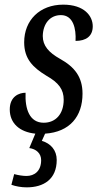

<svg xmlns="http://www.w3.org/2000/svg" viewBox="-20 -566 421 826"><path d="M95 240C167 240 224 206 224 122C224 80 198 51 160 40L174 9C280 2 335 -65 335 -163C335 -235 301 -278 238 -313C190 -340 164 -369 164 -411C165 -464 195 -501 242 -501C295 -501 308 -443 305 -390C350 -390 379 -410 379 -453C379 -497 343 -546 252 -546C151 -546 84 -479 84 -384C84 -313 121 -276 180 -240C233 -210 254 -181 254 -137C254 -76 220 -38 168 -38C107 -38 87 -97 90 -167C63 -167 22 -152 22 -95C22 -36 64 2 132 9L106 71C136 75 157 94 157 123C157 170 128 191 94 191C79 191 59 188 41 183L29 229C49 236 72 240 95 240Z"/></svg>

Font: Noto Serif ExtraCondensed
Style: Italic
Weight: 400
Width: 2
Italic angle: -12°
Designer: Monotype Design Team
Foundry: Monotype Imaging Inc.
Version: Version 2.014